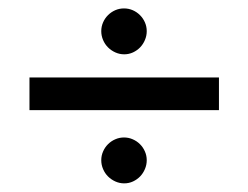

<svg xmlns="http://www.w3.org/2000/svg" viewBox="-20 -534 590 456"><path d="M220.5 -153.5Q220.5 -164.5 224.8 -174.2Q229 -184 236.5 -191.5Q244 -199 253.8 -203.2Q263.5 -207.5 274.5 -207.5Q285.5 -207.5 295.2 -203.2Q305 -199 312.5 -191.5Q320 -184 324.2 -174.2Q328.5 -164.5 328.5 -153.5Q328.5 -142.5 324.2 -132.5Q320 -122.5 312.8 -115Q305.5 -107.5 295.8 -103Q286 -98.5 275 -98.5Q264 -98.5 254 -103Q244 -107.5 236.5 -115Q229 -122.5 224.8 -132.5Q220.5 -142.5 220.5 -153.5ZM220.5 -460Q220.5 -471 224.8 -480.8Q229 -490.5 236.5 -498Q244 -505.5 253.8 -509.8Q263.5 -514 274.5 -514Q285.5 -514 295.2 -509.8Q305 -505.5 312.5 -498Q320 -490.5 324.2 -480.8Q328.5 -471 328.5 -460Q328.5 -449 324.2 -439Q320 -429 312.8 -421.5Q305.5 -414 295.8 -409.5Q286 -405 275 -405Q264 -405 254 -409.5Q244 -414 236.5 -421.5Q229 -429 224.8 -439Q220.5 -449 220.5 -460ZM50 -350H500V-272.5H50Z"/></svg>

Font: B612
Style: Regular
Weight: 400
Designer: Nicolas Chauveau, Thomas Paillot, Jonathan Favre-Lamarine, Jean-Luc Vinot
Foundry: AIRBUS
Version: Version 1.008